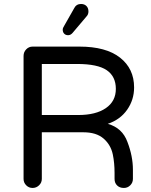

<svg xmlns="http://www.w3.org/2000/svg" viewBox="-20 -930 752 955"><path d="M596.2 4.9Q575.2 4.9 562.5 -7.6Q549.8 -20 549.8 -40V-69.8Q549.8 -120.1 541 -162.1Q530.8 -210 494.9 -241Q459 -272 395 -272H188V-40Q188 -21.5 174.3 -8.3Q160.6 4.9 142.1 4.9Q123.5 4.9 110.4 -8.3Q97.2 -21.5 97.2 -40V-651.9Q97.2 -670.9 110.4 -684.6Q123.5 -698.2 142.1 -698.2H375Q507.3 -698.2 577.1 -643.3Q647 -588.4 647 -495.1Q647 -433.6 612.5 -384.3Q578.1 -335 516.1 -314Q588.4 -293.9 613.8 -224.1Q641.1 -153.3 641.1 -85.9V-40Q641.1 -21.5 627.9 -8.3Q614.7 4.9 596.2 4.9ZM556.2 -487.8Q556.2 -549.8 511 -580.8Q465.8 -611.8 363.8 -611.8H188V-357.9H369.1Q456.5 -357.9 506.3 -392.1Q556.2 -426.3 556.2 -487.8ZM419.9 -873Q419.9 -857.9 410.2 -848.1L340.8 -766.1Q331.1 -754.9 318.8 -754.9Q306.6 -754.9 299.3 -762.5Q292 -770 292 -782.2Q292 -791 298.8 -800.8L350.1 -891.1Q359.9 -910.2 382.8 -910.2Q399.9 -910.2 409.9 -900.1Q419.9 -890.1 419.9 -873Z"/></svg>

Font: Aka-Acid-Varela
Style: Regular
Weight: 400
Designer: Joe Prince, Avraham Cornfeld, Cyberella
Foundry: Joe Prince, Avraham Cornfeld, Cyberella
Version: Version 2.000; ttfautohint (v1.5.33-1714) -l 8 -r 50 -G 200 